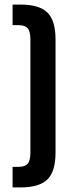

<svg xmlns="http://www.w3.org/2000/svg" viewBox="-20 -770 316 840"><path d="M35 -40H62Q89 -40 101 -53.5Q113 -67 113 -103V-597Q113 -633 101 -646.5Q89 -660 62 -660H35V-750H69Q152 -750 187.5 -715Q223 -680 223 -597V-103Q223 -20 187.5 15Q152 50 69 50H35Z"/></svg>

Font: kids-team
Style: team
Weight: 400
Designer: Ryoichi Tsunekawa, Thomas Gollenia, Laura Emeder
Foundry: Ryoichi Tsunekawa, Thomas Gollenia, Laura Emeder
Version: Version 2.000